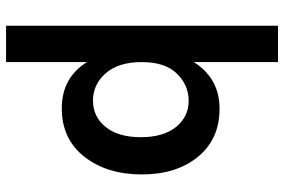

<svg xmlns="http://www.w3.org/2000/svg" viewBox="-172 -575 938 634"><g transform="rotate(90 297.0 -258.0)"><path d="M223 -373Q185 -334 185 -257Q185 -180 222 -138Q259 -96 312 -96Q365 -96 399 -137.5Q433 -179 433 -254Q433 -329 399 -370.5Q365 -412 313 -412Q261 -412 223 -373ZM185 191H65V-707H185V-429Q239 -514 339 -514Q439 -514 497.5 -443Q556 -372 556 -257Q556 -142 497.5 -67.5Q439 7 338 7Q237 7 185 -76Z"/></g></svg>

Font: Hind Jalandhar SemiBold
Style: Regular
Weight: 600
Designer: Namrata Goyal
Foundry: Indian Type Foundry
Version: Version 0.702;PS 1.0;hotconv 1.0.81;makeotf.lib2.5.63406